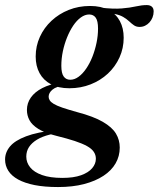

<svg xmlns="http://www.w3.org/2000/svg" viewBox="-90 -475 625 756"><path d="M459.5 -369Q447 -369 437.8 -375.2Q428.5 -381.5 418.8 -390.8Q409 -400 395.5 -408Q382 -416 361.5 -420Q341 -424 310 -420L305 -445Q356.5 -439 389.5 -441.8Q422.5 -444.5 445.2 -449.8Q468 -455 488 -455Q500.5 -455 507.8 -448.8Q515 -442.5 515 -430Q515 -417.5 510.5 -406.2Q506 -395 498.5 -386.8Q491 -378.5 481.2 -373.8Q471.5 -369 459.5 -369ZM186.5 -161Q203.5 -161 219.5 -172.8Q235.5 -184.5 249.5 -205Q263.5 -225.5 273.8 -251.5Q284 -277.5 290 -306Q296 -334.5 296 -362.5Q296 -392.5 287 -405.2Q278 -418 261 -418Q244.5 -418 228.2 -406.2Q212 -394.5 198.2 -374Q184.5 -353.5 174 -327.5Q163.5 -301.5 157.5 -273Q151.5 -244.5 151.5 -216Q151.5 -186.5 160.8 -173.8Q170 -161 186.5 -161ZM264.5 -451.5Q308 -451.5 337.5 -435.8Q367 -420 382 -392Q397 -364 397 -326.5Q397 -285 380.5 -248.8Q364 -212.5 334.8 -185.2Q305.5 -158 266.8 -142.8Q228 -127.5 183 -127.5Q140 -127.5 110.5 -143.2Q81 -159 65.8 -187Q50.5 -215 50.5 -252.5Q50.5 -293.5 67 -329.8Q83.5 -366 112.8 -393.2Q142 -420.5 180.8 -436Q219.5 -451.5 264.5 -451.5ZM138.5 261.5Q85.5 261.5 46.5 253.8Q7.5 246 -18.5 231.8Q-44.5 217.5 -57.2 197.5Q-70 177.5 -70 153Q-70 125 -50.8 101.8Q-31.5 78.5 12.5 61.8Q56.5 45 131.5 37H176L174.5 45.5Q136 47.5 106 55Q76 62.5 55.5 75Q35 87.5 24.2 104Q13.5 120.5 13.5 141.5Q13.5 165 28.8 184Q44 203 75.5 214.2Q107 225.5 155.5 225.5Q200 225.5 229.2 215Q258.5 204.5 273 187.2Q287.5 170 287.5 150Q287.5 135 279.2 122.8Q271 110.5 252.5 100.2Q234 90 204.5 80.2Q175 70.5 132.5 60Q86.5 48.5 61.2 32.8Q36 17 26 -1.8Q16 -20.5 16 -42Q16 -69 31.5 -91Q47 -113 76.5 -128.2Q106 -143.5 147.5 -149.5L164.5 -138Q132 -135 116.8 -122.2Q101.5 -109.5 101.5 -94Q101.5 -87 105.8 -80Q110 -73 121.5 -66Q133 -59 155.5 -51.2Q178 -43.5 214 -33.5Q278.5 -16.5 315 4.8Q351.5 26 366.5 51Q381.5 76 381.5 106Q381.5 140 365.2 168.2Q349 196.5 317.5 217.2Q286 238 241 249.8Q196 261.5 138.5 261.5Z"/></svg>

Font: Newsreader 24pt SemiBold
Style: Italic
Weight: 600
Italic angle: -17°
Designer: Hugues Gentile
Foundry: Production Type
Version: Version 1.003